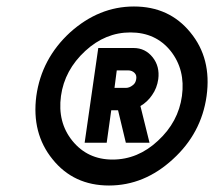

<svg xmlns="http://www.w3.org/2000/svg" viewBox="-20 -732 660 592"><path d="M393 -712Q285 -712 196 -632Q108 -551 92 -436Q77 -321 142 -241Q207 -160 316 -160Q425 -160 513 -241Q601 -321 617 -436Q633 -552 567 -632Q502 -712 393 -712ZM382 -632Q460 -632 506 -575Q552 -517 541 -436Q530 -356 467 -298Q405 -240 327 -240Q250 -240 203 -298Q157 -355 168 -436Q179 -516 243 -575Q305 -632 382 -632ZM283 -584 241 -292H309L323 -392H344L368 -292H441L413 -405Q435 -418 449 -439Q464 -460 468 -488Q473 -527 451 -555Q428 -584 392 -584ZM340 -515H375Q387 -515 395 -507Q402 -500 400 -488Q398 -475 389 -469Q379 -461 368 -461H333Z"/></svg>

Font: Unageo
Style: SemiBold-Italic
Weight: 600
Designer: Richard Sepsi
Foundry: Richard Sepsi
Version: Version 2.000